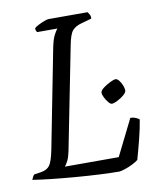

<svg xmlns="http://www.w3.org/2000/svg" viewBox="-88 -768 694 832"><g transform="rotate(-10 259.0 -352.0)"><path d="M371 0Q336 0 285 -2.5Q234 -5 178 -9.5Q122 -14 72.5 -19.5Q23 -25 -8 -30Q-2 -46 5 -52L33 -56Q61 -60 73.5 -77Q86 -94 96 -145L181 -580Q188 -615 198 -633.5Q208 -652 213 -657H124Q118 -664 118 -675Q124 -681 137 -687.5Q150 -694 163 -699Q176 -704 182 -704H354Q357 -700 361.5 -692.5Q366 -685 365 -674L319 -661Q293 -654 279.5 -638.5Q266 -623 257 -575L168 -125Q163 -100 155.5 -85Q148 -70 141 -62H378L457 -221Q469 -221 480 -216.5Q491 -212 496 -207Q490 -169 478.5 -123.5Q467 -78 455 -36Q445 -28 429 -20Q413 -12 396.5 -6.5Q380 -1 371 0ZM389 -295Q383 -295 374.5 -305Q366 -315 359.5 -328Q353 -341 353 -350Q353 -359 367.5 -370Q382 -381 398.5 -389Q415 -397 423 -397Q430 -397 438 -387Q446 -377 451 -364Q456 -351 456 -342Q456 -333 443 -322Q430 -311 414 -303Q398 -295 389 -295Z"/></g></svg>

Font: Texturina Extralight
Style: Italic
Weight: 200
Italic angle: -11°
Designer: Guillermo Torres Carreño
Foundry: Omnibus-Type
Version: Version 1.002; ttfautohint (v1.8.3)